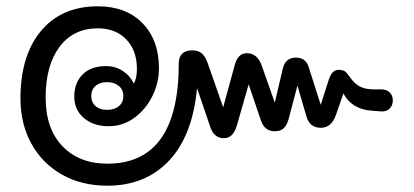

<svg xmlns="http://www.w3.org/2000/svg" viewBox="-20 -615 1314 610"><path d="M45 -302Q45 -439 110.5 -517Q176 -595 291 -595Q380 -595 432.5 -541.5Q485 -488 485 -398Q485 -352 464 -309.5Q443 -267 406.5 -240.5Q370 -214 325 -214Q277 -214 246.5 -240Q216 -266 216 -308Q216 -352 242.5 -378.5Q269 -405 317 -405Q346 -405 369.5 -390Q393 -375 404 -351H406Q415 -368 415 -396Q415 -455 381 -490Q347 -525 291 -525Q213 -525 169 -466Q125 -407 125 -305Q125 -206 178.5 -150.5Q232 -95 321 -95Q548 -95 548 -414Q548 -434 559 -444.5Q570 -455 590 -455Q610 -455 621 -445.5Q632 -436 640 -414L689 -274L726 -409Q736 -446 764 -446Q797 -446 811 -408L853 -289L878 -395Q886 -432 920 -432Q952 -432 961 -401L999 -282L1024 -360Q1034 -393 1055 -393Q1069 -393 1075.5 -388.5Q1082 -384 1091 -371Q1106 -349 1123.5 -340Q1141 -331 1168 -331H1192Q1208 -331 1218 -321.5Q1228 -312 1228 -296Q1228 -280 1218 -270Q1208 -260 1191 -261L1164 -263Q1098 -267 1071 -318L1047 -249Q1033 -209 999 -209Q963 -209 953 -247L925 -343L897 -237Q892 -218 882 -208Q872 -198 853 -198Q835 -198 824 -208Q813 -218 807 -238L770 -347L733 -218Q727 -197 717 -186.5Q707 -176 691 -176Q661 -176 649 -209L606 -335Q592 -184 517 -104.5Q442 -25 321 -25Q239 -25 176.5 -60.5Q114 -96 79.5 -159Q45 -222 45 -302ZM372 -310Q372 -330 357.5 -342Q343 -354 320 -354Q297 -354 283.5 -342Q270 -330 270 -310Q270 -290 283.5 -278Q297 -266 320 -266Q344 -266 358 -278Q372 -290 372 -310Z"/></svg>

Font: Kodchasan Medium
Style: Regular
Weight: 500
Designer: Katatrad Aksorn Co.,Ltd.
Foundry: Cadson Demak Co.,Ltd.
Version: Version 1.000; ttfautohint (v1.6)